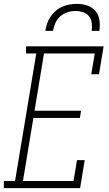

<svg xmlns="http://www.w3.org/2000/svg" viewBox="-46 -975 566 995"><path d="M-26 0V-37H32L142 -698H89V-735H491L467 -590H427L445 -698H182L133 -401H374L368 -364H127L73 -37H335L353 -145H393L369 0ZM189 -815Q192 -834 198 -852.5Q204 -871 215.5 -888Q227 -905 242.5 -918.5Q258 -932 276.5 -940Q295 -948 314 -951.5Q333 -955 352 -955Q380 -955 406 -946.5Q432 -938 449 -918Q466 -898 469.5 -870.5Q473 -843 469 -815H429Q432 -835 429.5 -855.5Q427 -876 415.5 -890.5Q404 -905 385 -911.5Q366 -918 346 -918Q325 -918 304 -911.5Q283 -905 266.5 -890.5Q250 -876 241 -856Q232 -836 229 -815Z"/></svg>

Font: Iosevka Slab XLtObl
Style: Regular
Weight: 200
Italic angle: -9°
Monospace: yes
Designer: Belleve Invis
Foundry: Belleve Invis
Version: Version 11.1.1; ttfautohint (v1.8.3)